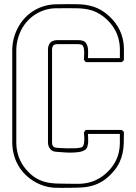

<svg xmlns="http://www.w3.org/2000/svg" viewBox="-20 -896 657 926"><path d="M39.1 -658.7Q40 -693.4 50.8 -725.8Q61.5 -758.3 80.6 -785.6Q99.6 -813 126.7 -833.5Q153.8 -854 188 -865.2Q217.3 -874.5 246.8 -875.2Q276.4 -876 306.6 -876Q329.1 -876 350.6 -875.7Q372.1 -875.5 392.6 -872.6Q413.1 -869.6 433.1 -863Q453.1 -856.4 472.7 -844.2Q508.8 -821.3 535.4 -786.4Q562 -751.5 571.8 -709.5Q577.6 -684.1 577.6 -658.2Q577.6 -632.3 577.6 -606Q575.2 -603.5 572.5 -601.1Q569.8 -598.6 566.9 -596.2H393.6Q391.1 -599.1 389.2 -602.1Q387.2 -605 384.8 -607.4Q384.8 -613.8 385.5 -623Q386.2 -632.3 386.2 -642.1Q386.2 -651.9 384.8 -661.1Q383.3 -670.4 378.4 -677.2Q373.5 -680.7 368.7 -681.9Q363.8 -683.1 357.9 -683.1H255.9Q245.1 -683.1 237.3 -677.2Q231 -668 231 -657.2V-208.5Q231 -183.1 255.9 -183.1Q256.8 -183.1 270.5 -182.1Q284.2 -181.2 302.7 -180.7Q321.3 -180.2 340.8 -180.9Q360.4 -181.6 373 -185.1L378.9 -189.5Q383.8 -195.3 385.3 -205.3Q386.7 -215.3 386.7 -225.8Q386.7 -236.3 385.7 -245.4Q384.8 -254.4 384.8 -258.3Q387.2 -260.7 389.2 -263.7Q391.1 -266.6 393.6 -269.5H566.9Q569.8 -267.1 572.5 -264.6Q575.2 -262.2 577.6 -259.8Q577.6 -231 576.9 -206.1Q576.2 -181.2 571.3 -157.7Q566.4 -134.3 555.9 -112.1Q545.4 -89.8 525.9 -67.4Q501.5 -39.6 477.1 -23.9Q452.6 -8.3 426.3 -0.7Q399.9 6.8 370.6 8.3Q341.3 9.8 306.6 9.8Q289.6 9.8 272.7 10Q255.9 10.3 238.8 9.3Q195.8 5.9 157.5 -13.9Q119.1 -33.7 90.8 -65.9Q64.5 -96.7 51.8 -133.5Q39.1 -170.4 39.1 -210ZM58.6 -208.5Q58.6 -172.9 70.3 -139.6Q82 -106.4 105.5 -79.1Q127.9 -53.2 150.1 -39.3Q172.4 -25.4 196.5 -18.8Q220.7 -12.2 247.8 -11Q274.9 -9.8 306.6 -9.8Q331.5 -9.8 356.7 -9.5Q381.8 -9.3 406.2 -15.1Q432.6 -21 456.3 -34.7Q480 -48.3 499.5 -67.6Q519 -86.9 533 -110.6Q546.9 -134.3 552.7 -160.2Q558.1 -182.6 558.1 -205.1Q558.1 -227.5 558.1 -250H404.3Q404.3 -244.1 405 -233.6Q405.8 -223.1 405.3 -211.7Q404.8 -200.2 401.6 -189.7Q398.4 -179.2 391.1 -173.8Q378.9 -165 358.4 -162.4Q337.9 -159.7 316.9 -159.9Q295.9 -160.2 278.6 -161.9Q261.2 -163.6 255.9 -163.6Q234.4 -163.6 222.9 -176.5Q211.4 -189.5 211.4 -210V-658.7Q211.4 -669.9 215.8 -679.7Q221.2 -691.9 232.2 -697.3Q243.2 -702.6 255.9 -702.6H357.9Q366.7 -702.6 377.2 -700Q387.7 -697.3 393.6 -689.9Q399.4 -682.6 401.9 -673.1Q404.3 -663.6 404.8 -653.8Q405.3 -644 404.8 -634Q404.3 -624 404.3 -615.7H558.1Q558.1 -634.3 558.3 -652.6Q558.6 -670.9 555.7 -689.5Q549.3 -732.4 524.4 -768.3Q499.5 -804.2 462.9 -827.1Q444.3 -838.9 425.5 -845Q406.7 -851.1 387.2 -853.5Q367.7 -856 347.7 -856.2Q327.6 -856.4 306.6 -856.4Q277.8 -856.4 250 -856.2Q222.2 -856 194.3 -847.2Q163.1 -836.9 138.2 -818.1Q113.3 -799.3 95.9 -774.2Q78.6 -749 69.1 -719.2Q59.6 -689.5 58.6 -657.2Z"/></svg>

Font: Preussische VI 9 Linie
Style: Regular
Weight: 400
Designer: Peter Wiegel
Foundry: Peter Wiegel
Version: Version 1.000 2009 initial release